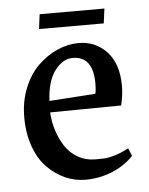

<svg xmlns="http://www.w3.org/2000/svg" viewBox="-45 -583 493 636"><g transform="rotate(-5 201.0 -265.0)"><path d="M110.4 -544.9H325.7L319.3 -496.1H104ZM353 -220.2 116.7 -217.8Q118.2 -187.5 127.2 -158.7Q136.2 -129.9 152.1 -105Q168 -80.1 194.3 -64.9Q220.7 -49.8 252.9 -49.8H255.9Q276.9 -49.8 288.6 -50.8Q300.3 -51.8 320.3 -58.1Q340.3 -64.5 363.8 -76.7L374.5 -50.8Q345.2 -20 303.2 -2.7Q261.2 14.6 213.9 14.6Q178.7 14.6 146.2 0Q113.8 -14.6 87.4 -41.5Q61 -68.4 45.4 -111.8Q29.8 -155.3 29.8 -209Q29.8 -262.2 47.9 -306.4Q65.9 -350.6 95 -378.9Q124 -407.2 159.2 -422.9Q194.3 -438.5 230.5 -438.5Q286.6 -438.5 324 -398.4Q361.3 -358.4 361.3 -284.2Q361.3 -255.9 353 -220.2ZM117.7 -255.9 271 -266.1Q274.4 -276.9 274.4 -299.8Q274.4 -391.1 206.5 -391.1Q173.8 -391.1 147.5 -356.7Q121.1 -322.3 117.7 -255.9Z"/></g></svg>

Font: Neuton
Style: Regular
Weight: 400
Designer: Brian M Zick
Version: Version 1.3